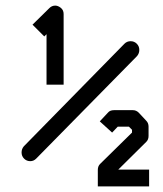

<svg xmlns="http://www.w3.org/2000/svg" viewBox="-20 -716 580 685"><path d="M207 -414H146V-594L138 -586L96 -628L156 -687Q165 -696 177 -696Q187 -696 197 -688Q207 -680 207 -666ZM424 -560Q433 -569 446 -569Q459 -569 468 -560Q477 -551 477 -538Q477 -525.5 469 -516L109 -150Q100 -141 88 -141Q75 -141 66 -150Q57 -159 57 -172Q57 -184.5 65 -194ZM512 -111V-51H329V-110Q329 -123 337 -131L451 -243V-253L440 -264H400L380 -243L336 -283L365 -314Q372 -323 387 -323H454Q466 -323 475 -314L502 -285Q510 -277 510 -264V-231Q510 -218 502 -210L402 -111Z"/></svg>

Font: ibm3270
Style: Regular
Weight: 400
Monospace: yes
Version: Version 2.0.3